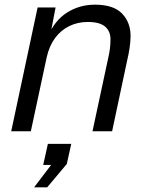

<svg xmlns="http://www.w3.org/2000/svg" viewBox="-20 -562 640 822"><path d="M28 0 141 -530H218L192 -395L184 -404Q214 -475 267.5 -508.5Q321 -542 386 -542Q466 -542 502.5 -504Q539 -466 539 -408Q539 -383 534.5 -354.5Q530 -326 525 -306L460 0H376L444 -317Q448 -334 450.5 -353Q453 -372 453 -394Q453 -429 429.5 -448.5Q406 -468 356 -468Q313 -468 277 -450.5Q241 -433 216 -399.5Q191 -366 180 -317L112 0ZM126 240 199 144H165L185 54H285L266 140L182 240Z"/></svg>

Font: Geist Mono
Style: Italic
Weight: 400
Italic angle: -12°
Monospace: yes
Designer: Basement.studio, Andrés Briganti, Mateo Zaragoza
Foundry: Basement.studio, Vercel, Andrés Briganti, Guido Ferreyra, Mateo Zaragoza
Version: Version 1.500